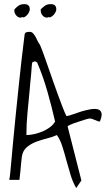

<svg xmlns="http://www.w3.org/2000/svg" viewBox="-20 -907 518 941"><path d="M25.4 -25.4Q28.3 -39.1 30.3 -60.5Q32.2 -82 35.6 -117.2Q39.1 -152.3 43.5 -204.1Q47.9 -255.9 55.7 -330.1Q63.5 -404.3 73.7 -504.4Q84 -604.5 100.6 -737.3Q101.6 -747.1 109.9 -749Q118.2 -751 125 -751Q135.7 -751 142.6 -743.2Q149.4 -735.4 154.8 -725.6Q160.2 -715.8 165 -705.1Q169.9 -694.3 175.8 -687.5Q185.5 -665 195.8 -635.7Q206.1 -606.4 217.8 -573.2Q229.5 -540 241.2 -506.3Q252.9 -472.7 264.6 -440.9Q276.4 -409.2 286.6 -382.3Q296.9 -355.5 305.7 -337.9Q316.4 -338.9 335.9 -346.2Q355.5 -353.5 377.9 -360.4Q400.4 -367.2 421.9 -371.1Q443.4 -375 458 -371.6Q472.7 -368.2 477.1 -354.5Q481.4 -340.8 469.7 -311.5Q462.9 -311.5 457 -314Q451.2 -316.4 445.3 -318.8Q439.5 -321.3 433.1 -323.7Q426.8 -326.2 418.9 -326.2Q414.1 -326.2 397 -320.8Q379.9 -315.4 360.4 -309.1Q340.8 -302.7 326.2 -296.4Q311.5 -290 311.5 -287.1L378.9 -22.5L353.5 14.6Q336.9 -13.7 325.7 -50.3Q314.5 -86.9 304.7 -123.5Q294.9 -160.2 284.7 -191.9Q274.4 -223.6 258.8 -245.1Q238.3 -235.4 210 -228.5Q181.6 -221.7 155.3 -211.4Q128.9 -201.2 109.9 -184.1Q90.8 -167 86.9 -137.7Q85 -126 83.5 -106.4Q82 -86.9 80.1 -69.3Q77.1 -47.9 75.2 -25.4ZM137.7 -600.6 135.7 -584Q134.8 -567.4 132.8 -545.4Q130.9 -523.4 128.4 -500.5Q126 -477.5 125 -461.9Q120.1 -407.2 114.7 -354Q109.4 -300.8 109.4 -245.1Q127.9 -245.1 148.9 -250Q169.9 -254.9 189.5 -263.2Q209 -271.5 225.1 -283.7Q241.2 -295.9 250 -311.5Q242.2 -345.7 232.9 -382.3Q223.6 -418.9 212.9 -456.5Q202.1 -494.1 189.5 -530.3Q176.8 -566.4 162.1 -600.6Q161.1 -601.6 155.3 -605Q149.4 -608.4 137.7 -600.6ZM50.8 -861.3Q64.5 -876 74.2 -881.3Q84 -886.7 99.6 -886.7Q126 -886.7 126 -861.3Q126 -855.5 122.6 -848.1Q119.1 -840.8 113.8 -834.5Q108.4 -828.1 101.6 -824.2Q94.7 -820.3 88.9 -823.2Q82 -819.3 74.7 -821.3Q67.4 -823.2 61.5 -829.1Q55.7 -835 52.2 -843.3Q48.8 -851.6 50.8 -861.3ZM179.7 -861.3Q194.3 -876 204.1 -881.3Q213.9 -886.7 229.5 -886.7Q255.9 -886.7 255.9 -861.3Q255.9 -855.5 252.4 -848.1Q249 -840.8 243.2 -834.5Q237.3 -828.1 230.5 -824.2Q223.6 -820.3 217.8 -823.2Q211.9 -819.3 204.1 -821.3Q196.3 -823.2 190.4 -829.1Q184.6 -835 181.6 -843.3Q178.7 -851.6 179.7 -861.3Z"/></svg>

Font: Shadows Into Light
Style: Regular
Weight: 400
Designer: Kimberly Geswein
Foundry: Kimberly Geswein
Version: Version 001.000